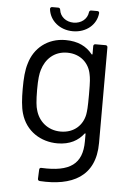

<svg xmlns="http://www.w3.org/2000/svg" viewBox="-59 -715 655 958"><g transform="rotate(5 269.0 -236.5)"><path d="M276 -561C343 -561 394 -604 399 -663C399 -669 395 -672 389 -672H359C353 -672 349 -669 348 -662C344 -628 314 -604 276 -604C238 -604 208 -628 204 -662C203 -669 199 -672 193 -672H163C157 -672 153 -668 153 -662C159 -604 210 -561 276 -561ZM384 -496V-457C384 -454 382 -452 379 -455C350 -492 306 -514 244 -514C154 -514 88 -459 66 -381C55 -347 52 -305 52 -253C52 -204 55 -162 64 -131C89 -43 165 3 248 3C311 3 352 -22 379 -57C382 -60 384 -59 384 -56V-19C384 94 323 139 180 132C174 131 169 135 169 141L167 187C167 194 170 197 177 198C337 208 455 153 455 -17V-496C455 -502 451 -506 445 -506H394C388 -506 384 -502 384 -496ZM379 -153C369 -101 328 -57 259 -57C193 -57 147 -100 133 -154C128 -168 124 -200 124 -255C124 -309 128 -336 134 -355C150 -409 192 -452 258 -452C325 -452 368 -409 378 -355C382 -335 384 -323 384 -254C384 -185 382 -172 379 -153Z"/></g></svg>

Font: Elastic
Style: elastic
Weight: 400
Designer: Jeremy Tribby
Foundry: Tribby Type
Version: Version 1.422;hotconv 1.0.109;makeotfexe 2.5.65596